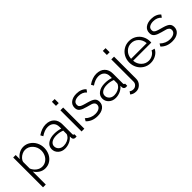

<svg xmlns="http://www.w3.org/2000/svg" viewBox="180 -1929 3341 3341"><g transform="rotate(-45 1851.0 -258.5)"><path d="M143.1 -107.9V212.9H75.2V-521H136.2V-419.9Q168.5 -469.7 220.2 -499.8Q272 -529.8 330.1 -529.8Q399.4 -529.8 456.8 -491.2Q514.2 -452.6 545.7 -390.9Q577.1 -329.1 577.1 -259.8Q577.1 -186.5 547.6 -125Q518.1 -63.5 463.6 -26.9Q409.2 9.8 340.8 9.8Q278.3 9.8 226.8 -22.7Q175.3 -55.2 143.1 -107.9ZM507.8 -259.8Q507.8 -344.7 451.2 -407.5Q394.5 -470.2 314 -470.2Q279.8 -470.2 242.2 -452.9Q204.6 -435.5 176.3 -404.8Q147.9 -374 143.1 -340.8V-181.2Q166.5 -124 215.8 -86.9Q265.1 -49.8 321.8 -49.8Q376 -49.8 419.4 -80.3Q462.9 -110.8 485.4 -158.4Q507.8 -206.1 507.8 -259.8Z M649.9 -149.9Q649.9 -221.7 710.7 -265.4Q771.5 -309.1 869.6 -309.1Q953.6 -309.1 1021.5 -285.2V-329.1Q1021.5 -395.5 982.2 -434.3Q942.9 -473.1 874.5 -473.1Q795.9 -473.1 707.5 -412.1L681.6 -460Q783.2 -529.8 881.8 -529.8Q978 -529.8 1033.9 -474.6Q1089.8 -419.4 1089.8 -323.2V-82Q1089.8 -67.9 1095.7 -61.5Q1101.6 -55.2 1114.7 -54.2V0Q1090.3 2.9 1083.5 2Q1059.6 1.5 1046.1 -12.9Q1032.7 -27.3 1031.7 -45.9L1030.8 -84Q996.1 -40 940.4 -15.1Q884.8 9.8 825.7 9.8Q750 9.8 700 -36.4Q649.9 -82.5 649.9 -149.9ZM998.5 -109.9Q1021.5 -135.7 1021.5 -160.2V-235.8Q953.6 -263.2 877.9 -263.2Q804.2 -263.2 759.5 -233.6Q714.8 -204.1 714.8 -154.8Q714.8 -108.9 749.5 -75.4Q784.2 -42 841.8 -42Q890.1 -42 932.6 -60.8Q975.1 -79.6 998.5 -109.9Z M1236.8 -629.9V-730H1304.7V-629.9ZM1236.8 0V-521H1304.7V0Z M1625.5 9.8Q1492.2 9.8 1411.6 -75.2L1439.5 -123Q1521.5 -44.9 1622.6 -44.9Q1684.6 -44.9 1721.9 -70.1Q1759.3 -95.2 1759.3 -140.1Q1759.3 -167.5 1740.7 -185.3Q1722.2 -203.1 1700.7 -210.4Q1679.2 -217.8 1626 -231.4Q1612.3 -234.9 1605.5 -236.8Q1561.5 -249 1533.7 -260Q1505.9 -271 1483.4 -287.1Q1460.9 -303.2 1451.2 -325Q1441.4 -346.7 1441.4 -377Q1441.4 -449.7 1495.6 -489.7Q1549.8 -529.8 1636.2 -529.8Q1694.8 -529.8 1741.7 -511Q1788.6 -492.2 1817.4 -458L1784.2 -412.1Q1730 -475.1 1632.3 -475.1Q1578.6 -475.1 1542 -453.1Q1505.4 -431.2 1505.4 -384.8Q1505.4 -371.1 1508.3 -360.6Q1511.2 -350.1 1519.8 -341.6Q1528.3 -333 1536.1 -327.4Q1543.9 -321.8 1561.5 -315.2Q1579.1 -308.6 1591.8 -304.4Q1604.5 -300.3 1630.4 -293Q1655.3 -286.1 1668.7 -282.5Q1682.1 -278.8 1702.6 -272.2Q1723.1 -265.6 1734.1 -261Q1745.1 -256.3 1760.3 -249Q1775.4 -241.7 1783.4 -234.9Q1791.5 -228 1800.8 -218.3Q1810.1 -208.5 1814.5 -198Q1818.8 -187.5 1822 -174.1Q1825.2 -160.6 1825.2 -145Q1825.2 -72.8 1770.8 -31.5Q1716.3 9.8 1625.5 9.8Z M1895.5 -149.9Q1895.5 -221.7 1956.3 -265.4Q2017.1 -309.1 2115.2 -309.1Q2199.2 -309.1 2267.1 -285.2V-329.1Q2267.1 -395.5 2227.8 -434.3Q2188.5 -473.1 2120.1 -473.1Q2041.5 -473.1 1953.1 -412.1L1927.2 -460Q2028.8 -529.8 2127.4 -529.8Q2223.6 -529.8 2279.5 -474.6Q2335.4 -419.4 2335.4 -323.2V-82Q2335.4 -67.9 2341.3 -61.5Q2347.2 -55.2 2360.4 -54.2V0Q2335.9 2.9 2329.1 2Q2305.2 1.5 2291.7 -12.9Q2278.3 -27.3 2277.3 -45.9L2276.4 -84Q2241.7 -40 2186 -15.1Q2130.4 9.8 2071.3 9.8Q1995.6 9.8 1945.6 -36.4Q1895.5 -82.5 1895.5 -149.9ZM2244.1 -109.9Q2267.1 -135.7 2267.1 -160.2V-235.8Q2199.2 -263.2 2123.5 -263.2Q2049.8 -263.2 2005.1 -233.6Q1960.4 -204.1 1960.4 -154.8Q1960.4 -108.9 1995.1 -75.4Q2029.8 -42 2087.4 -42Q2135.7 -42 2178.2 -60.8Q2220.7 -79.6 2244.1 -109.9Z M2489.3 -629.9V-730H2557.1V-629.9ZM2290 142.1 2323.2 96.2Q2349.6 120.1 2396 120.1Q2432.1 120.1 2460.7 93Q2489.3 65.9 2489.3 26.9V-521H2557.1V22.9Q2557.1 89.8 2511 135.5Q2464.8 181.2 2404.3 181.2Q2332 181.2 2290 142.1Z M2931.6 9.8Q2857.9 9.8 2797.6 -27.3Q2737.3 -64.5 2704.1 -126.7Q2670.9 -189 2670.9 -262.2Q2670.9 -334.5 2704.1 -395.8Q2737.3 -457 2797.4 -493.4Q2857.4 -529.8 2930.7 -529.8Q3004.9 -529.8 3064.7 -492.9Q3124.5 -456.1 3156.7 -395.3Q3189 -334.5 3189 -263.2Q3189 -240.7 3188 -235.8H2741.7Q2748 -152.3 2803.7 -97.2Q2859.4 -42 2935.1 -42Q2986.3 -42 3031.2 -68.1Q3076.2 -94.2 3094.7 -136.2L3153.8 -120.1Q3129.4 -62.5 3068.1 -26.4Q3006.8 9.8 2931.6 9.8ZM2739.7 -285.2H3125Q3118.7 -369.1 3063.7 -423.1Q3008.8 -477.1 2931.6 -477.1Q2854.5 -477.1 2799.6 -422.9Q2744.6 -368.7 2739.7 -285.2Z M3464.8 9.8Q3331.5 9.8 3251 -75.2L3278.8 -123Q3360.8 -44.9 3461.9 -44.9Q3523.9 -44.9 3561.3 -70.1Q3598.6 -95.2 3598.6 -140.1Q3598.6 -167.5 3580.1 -185.3Q3561.5 -203.1 3540 -210.4Q3518.6 -217.8 3465.3 -231.4Q3451.7 -234.9 3444.8 -236.8Q3400.9 -249 3373 -260Q3345.2 -271 3322.8 -287.1Q3300.3 -303.2 3290.5 -325Q3280.8 -346.7 3280.8 -377Q3280.8 -449.7 3335 -489.7Q3389.2 -529.8 3475.6 -529.8Q3534.2 -529.8 3581.1 -511Q3627.9 -492.2 3656.7 -458L3623.5 -412.1Q3569.3 -475.1 3471.7 -475.1Q3418 -475.1 3381.3 -453.1Q3344.7 -431.2 3344.7 -384.8Q3344.7 -371.1 3347.7 -360.6Q3350.6 -350.1 3359.1 -341.6Q3367.7 -333 3375.5 -327.4Q3383.3 -321.8 3400.9 -315.2Q3418.5 -308.6 3431.2 -304.4Q3443.8 -300.3 3469.7 -293Q3494.6 -286.1 3508.1 -282.5Q3521.5 -278.8 3542 -272.2Q3562.5 -265.6 3573.5 -261Q3584.5 -256.3 3599.6 -249Q3614.7 -241.7 3622.8 -234.9Q3630.9 -228 3640.1 -218.3Q3649.4 -208.5 3653.8 -198Q3658.2 -187.5 3661.4 -174.1Q3664.6 -160.6 3664.6 -145Q3664.6 -72.8 3610.1 -31.5Q3555.7 9.8 3464.8 9.8Z"/></g></svg>

Font: Rawline
Style: Regular
Weight: 400
Designer: Matt McInerney, Pablo Impallari, Rodrigo Fuenzalida
Foundry: Matt McInerney, Pablo Impallari, Rodrigo Fuenzalida
Version: Version 4.020;PS 004.020;hotconv 1.0.88;makeotf.lib2.5.64775